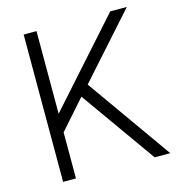

<svg xmlns="http://www.w3.org/2000/svg" viewBox="-110 -841 873 938"><g transform="rotate(-15 326.5 -372.5)"><path d="M94 0V-745H159V-327L532 -745H616L333 -428L636 0H557L288 -379L159 -233V0Z"/></g></svg>

Font: Plus Jakarta Sans Light
Style: Regular
Weight: 300
Designer: Gumpita Rahayu
Foundry: Tokotype
Version: Version 2.006; ttfautohint (v1.8.4.7-5d5b)